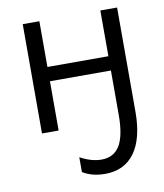

<svg xmlns="http://www.w3.org/2000/svg" viewBox="-82 -564 736 860"><g transform="rotate(-10 286.0 -134.5)"><path d="M327.6 227.5Q268.1 227.5 225.6 201.2V133.8Q276.4 161.6 322.3 161.6Q378.9 161.6 405.8 116.7Q432.6 71.8 432.6 -22.5V-224.1H155.3V0H79.6V-497.1H155.3V-289.1H432.6V-497.1H508.8V-22.9Q508.8 98.6 461.9 163.1Q415 227.5 327.6 227.5Z"/></g></svg>

Font: Bpm'online Open Sans
Style: Regular
Weight: 400
Foundry: Ascender Corporation
Version: Version 1.10